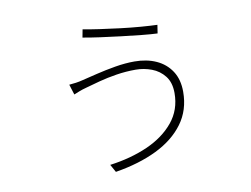

<svg xmlns="http://www.w3.org/2000/svg" viewBox="-74 -726 1147 879"><g transform="rotate(-10 500.0 -286.5)"><path d="M724 -261Q724 -310 700.5 -340Q677 -370 641 -383.5Q605 -397 567 -397Q521 -397 477 -390Q433 -383 395.5 -373Q358 -363 330 -355Q311 -350 296 -344Q281 -338 271 -334L256 -382Q270 -383 287.5 -385.5Q305 -388 320 -392Q349 -399 390 -409Q431 -419 478 -427Q525 -435 568 -435Q625 -435 669 -415Q713 -395 738.5 -356Q764 -317 764 -260Q764 -175 718 -112.5Q672 -50 590 -10Q508 30 397 48L377 12Q475 -1 553 -35.5Q631 -70 677.5 -126.5Q724 -183 724 -261ZM360 -621Q392 -615 437 -608.5Q482 -602 531 -596Q580 -590 625 -586.5Q670 -583 701 -582L695 -543Q667 -544 623 -548.5Q579 -553 529 -559Q479 -565 432 -571.5Q385 -578 353 -584Z"/></g></svg>

Font: Noto Sans JP Thin ExtraLight
Style: Regular
Weight: 250
Version: Version 2.004-H2;hotconv 1.0.118;makeotfexe 2.5.65603